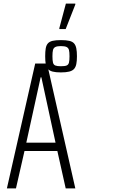

<svg xmlns="http://www.w3.org/2000/svg" viewBox="-20 -1038 723 1058"><path d="M18 0 174 -688H239L395 0H342L296 -206H115L68 0ZM125 -252H286L208 -612H204ZM315 -639Q287 -639 270 -643.5Q253 -648 244 -658Q235 -668 232 -685Q229 -702 229 -728Q229 -754 232 -771.5Q235 -789 244 -799Q253 -809 270 -813Q287 -817 316 -817Q344 -817 361.5 -813Q379 -809 388 -799Q397 -789 400.5 -771.5Q404 -754 404 -728Q404 -702 400.5 -685Q397 -668 388 -658Q379 -648 361.5 -643.5Q344 -639 315 -639ZM315 -673Q337 -673 347 -677Q357 -681 360 -693Q363 -705 363 -728Q363 -751 360 -762.5Q357 -774 347 -779Q337 -784 315 -784Q295 -784 285 -779Q275 -774 272 -762.5Q269 -751 269 -728Q269 -705 272 -693Q275 -681 285 -677Q295 -673 315 -673ZM307 -878V-883L343 -1018H395V-1013L342 -878Z"/></svg>

Font: Saira ExtraCondensed Light
Style: Regular
Weight: 300
Width: 2
Designer: Hector Gatti with collaboration of the Omnibus-Type team
Foundry: Omnibus-Type
Version: Version 1.101